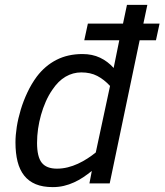

<svg xmlns="http://www.w3.org/2000/svg" viewBox="-20 -747 670 782"><path d="M43 -167Q43 -195.8 48.3 -230.2Q53.7 -264.6 64.5 -300.3Q75.2 -335.9 91.6 -370.6Q107.9 -405.3 129.9 -435.1Q163.6 -479.5 210 -503.2Q256.3 -526.9 315.9 -526.9Q356 -526.9 387.5 -512Q418.9 -497.1 442.9 -470.2L465.8 -583H323.2L337.9 -650.9H481L497.1 -727.1H580.1L564 -650.9H629.9L615.2 -583H548.8L426.8 0H344.2L354 -50.8Q336.9 -37.1 319.1 -25.1Q301.3 -13.2 281.5 -4.2Q261.7 4.9 240.2 10Q218.8 15.1 194.8 15.1Q154.3 15.1 125.5 3.2Q96.7 -8.8 78.4 -32Q60.1 -55.2 51.5 -89.1Q43 -123 43 -167ZM192.9 -380.9Q177.7 -358.9 166.3 -332.8Q154.8 -306.6 147 -278.8Q139.2 -251 135 -222.2Q130.9 -193.4 130.9 -165Q130.9 -108.4 150.1 -84.2Q169.4 -60.1 211.9 -60.1Q233.9 -60.1 255.6 -65.4Q277.3 -70.8 297.4 -80.1Q317.4 -89.4 335.9 -101.3Q354.5 -113.3 370.1 -126L428.2 -397Q403.8 -423.3 376.2 -437.7Q348.6 -452.1 311 -452.1Q277.3 -452.1 247.3 -434.8Q217.3 -417.5 192.9 -380.9Z"/></svg>

Font: Clear Sans
Style: Italic
Weight: 400
Italic angle: -12°
Foundry: Intel Corporation
Version: Version 1.00